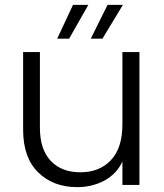

<svg xmlns="http://www.w3.org/2000/svg" viewBox="-20 -760 673 789"><path d="M553 -546V0H483V-96Q459 -45 409 -18Q359 9 297 9Q199 9 137 -51.5Q75 -112 75 -227V-546H144V-235Q144 -146 188.5 -99Q233 -52 310 -52Q389 -52 436 -102Q483 -152 483 -249V-546ZM264 -601H215L280 -740H343ZM422 -740H485L401 -601H353Z"/></svg>

Font: Poppins-tnum Light
Style: Regular
Weight: 300
Designer: Ninad Kale (Devanagari), Jonny Pinhorn (Latin)
Foundry: Indian Type Foundry
Version: Version 4.004